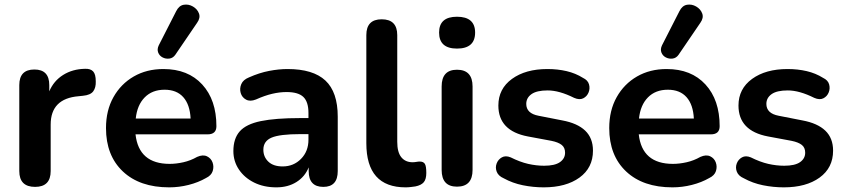

<svg xmlns="http://www.w3.org/2000/svg" viewBox="-20 -796 3637 826"><path d="M131 8Q63 8 63 -60V-430Q63 -497 128 -497Q192 -497 192 -430V-403Q211 -448 251.5 -473.5Q292 -499 346 -500Q369 -501 380.5 -489Q392 -477 392 -446Q393 -419 381 -403Q369 -387 337 -384L318 -382Q198 -372 198 -260V-60Q198 8 131 8Z M734 -560Q724 -546 708.5 -544Q693 -542 679.5 -549Q666 -556 660.5 -570Q655 -584 663 -601L738 -748Q750 -772 770.5 -775.5Q791 -779 810 -768Q829 -757 836 -738Q843 -719 828 -698ZM708 10Q581 10 508.5 -58.5Q436 -127 436 -245Q436 -321 468 -378Q500 -435 555.5 -467Q611 -499 683 -499Q789 -499 850 -432.5Q911 -366 911 -253Q911 -218 873 -218H563Q577 -91 710 -91Q738 -91 769 -98Q800 -105 828 -121Q853 -132 870.5 -123.5Q888 -115 894.5 -97Q901 -79 895 -60Q889 -41 866 -30Q833 -11 791.5 -0.5Q750 10 708 10ZM564 -286H800Q797 -346 768.5 -378Q740 -410 688 -410Q635 -410 602.5 -377Q570 -344 564 -286Z M1169 10Q1115 10 1073.5 -10.5Q1032 -31 1008 -66.5Q984 -102 984 -146Q984 -200 1011.5 -231Q1039 -262 1102 -275Q1165 -288 1271 -288H1307V-310Q1307 -358 1285 -379Q1263 -400 1213 -400Q1183 -400 1151 -392.5Q1119 -385 1081 -368Q1056 -358 1038.5 -367.5Q1021 -377 1015.5 -396Q1010 -415 1018 -434Q1026 -453 1051 -463Q1096 -483 1138 -491Q1180 -499 1217 -499Q1327 -499 1380 -449.5Q1433 -400 1433 -294V-60Q1433 8 1371 8Q1308 8 1308 -60V-76Q1292 -36 1255.5 -13Q1219 10 1169 10ZM1307 -219H1272Q1184 -219 1148.5 -204Q1113 -189 1113 -152Q1113 -121 1134.5 -100.5Q1156 -80 1196 -80Q1243 -80 1275 -112.5Q1307 -145 1307 -195Z M1725 10Q1556 10 1556 -180V-645Q1556 -713 1622 -713Q1689 -713 1689 -645V-186Q1689 -141 1706.5 -119.5Q1724 -98 1755 -98Q1763 -98 1771 -99.5Q1779 -101 1786 -101Q1801 -101 1807.5 -91.5Q1814 -82 1814 -52Q1814 -25 1803 -12Q1792 1 1767 6Q1760 7 1748 8.5Q1736 10 1725 10Z M1946 7Q1880 7 1880 -65V-424Q1880 -496 1946 -496Q2013 -496 2013 -424V-65Q2013 7 1946 7ZM1946 -587Q1869 -587 1869 -656Q1869 -724 1946 -724Q2024 -724 2024 -656Q2024 -587 1946 -587Z M2319 10Q2274 10 2229.5 1Q2185 -8 2147 -29Q2124 -39 2117 -57Q2110 -75 2116.5 -92.5Q2123 -110 2139 -119Q2155 -128 2177 -119Q2217 -99 2252 -91Q2287 -83 2321 -83Q2367 -83 2389 -98.5Q2411 -114 2411 -139Q2411 -161 2396.5 -172.5Q2382 -184 2353 -190L2251 -209Q2124 -233 2124 -342Q2124 -414 2182.5 -456.5Q2241 -499 2335 -499Q2379 -499 2417.5 -490Q2456 -481 2488 -461Q2509 -451 2514 -433Q2519 -415 2512 -398Q2505 -381 2489 -373Q2473 -365 2450 -375Q2386 -407 2336 -407Q2289 -407 2266.5 -391Q2244 -375 2244 -349Q2244 -308 2297 -298L2399 -278Q2464 -266 2497.5 -234Q2531 -202 2531 -148Q2531 -74 2473 -32Q2415 10 2319 10Z M2899 -560Q2889 -546 2873.5 -544Q2858 -542 2844.5 -549Q2831 -556 2825.5 -570Q2820 -584 2828 -601L2903 -748Q2915 -772 2935.5 -775.5Q2956 -779 2975 -768Q2994 -757 3001 -738Q3008 -719 2993 -698ZM2873 10Q2746 10 2673.5 -58.5Q2601 -127 2601 -245Q2601 -321 2633 -378Q2665 -435 2720.5 -467Q2776 -499 2848 -499Q2954 -499 3015 -432.5Q3076 -366 3076 -253Q3076 -218 3038 -218H2728Q2742 -91 2875 -91Q2903 -91 2934 -98Q2965 -105 2993 -121Q3018 -132 3035.5 -123.5Q3053 -115 3059.5 -97Q3066 -79 3060 -60Q3054 -41 3031 -30Q2998 -11 2956.5 -0.5Q2915 10 2873 10ZM2729 -286H2965Q2962 -346 2933.5 -378Q2905 -410 2853 -410Q2800 -410 2767.5 -377Q2735 -344 2729 -286Z M3352 10Q3307 10 3262.5 1Q3218 -8 3180 -29Q3157 -39 3150 -57Q3143 -75 3149.5 -92.5Q3156 -110 3172 -119Q3188 -128 3210 -119Q3250 -99 3285 -91Q3320 -83 3354 -83Q3400 -83 3422 -98.5Q3444 -114 3444 -139Q3444 -161 3429.5 -172.5Q3415 -184 3386 -190L3284 -209Q3157 -233 3157 -342Q3157 -414 3215.5 -456.5Q3274 -499 3368 -499Q3412 -499 3450.5 -490Q3489 -481 3521 -461Q3542 -451 3547 -433Q3552 -415 3545 -398Q3538 -381 3522 -373Q3506 -365 3483 -375Q3419 -407 3369 -407Q3322 -407 3299.5 -391Q3277 -375 3277 -349Q3277 -308 3330 -298L3432 -278Q3497 -266 3530.5 -234Q3564 -202 3564 -148Q3564 -74 3506 -32Q3448 10 3352 10Z"/></svg>

Font: Chiron GoRound TC SB
Style: Regular
Weight: 500
Designer: Ryoko NISHIZUKA 西塚涼子 (kana, bopomofo & ideographs); Paul D. Hunt (Latin, Greek & Cyrillic); Sandoll Communications 산돌커뮤니
Foundry: Adobe
Version: Version 1.000;hotconv 1.1.1;makeotfexe 2.6.0